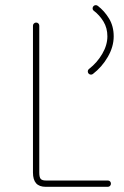

<svg xmlns="http://www.w3.org/2000/svg" viewBox="-20 -722 478 742"><path d="M408.7 -12.2Q408.7 -7.3 405.3 -3.7Q401.9 0 396.5 0H157.2Q131.8 0 119.6 -13.7Q107.4 -27.3 107.4 -55.2V-622.6Q107.4 -627.9 111.1 -631.3Q114.7 -634.8 119.6 -634.8Q125 -634.8 128.4 -631.3Q131.8 -627.9 131.8 -622.6V-55.2Q131.8 -37.1 137.2 -30.8Q142.6 -24.4 157.2 -24.4H396.5Q401.9 -24.4 405.3 -21Q408.7 -17.6 408.7 -12.2ZM337.9 -689.9Q337.9 -695.3 341.6 -698.7Q345.2 -702.1 350.1 -702.1Q354 -702.1 357.4 -699.7Q383.3 -680.2 401.4 -650.4Q419.4 -620.6 419.4 -581.5Q419.4 -541.5 396.7 -502.2Q374 -462.9 338.9 -436Q335.4 -433.6 331.5 -433.6Q326.7 -433.6 323 -437Q319.3 -440.4 319.3 -445.8Q319.3 -451.7 324.2 -455.6Q355.5 -480 375.2 -513.9Q395 -547.9 395 -581.5Q395 -613.8 379.9 -638.7Q364.7 -663.6 342.8 -680.2Q337.9 -683.6 337.9 -689.9Z"/></svg>

Font: Velvelyne Light
Style: Regular
Weight: 200
Designer: Manon Van der Borght et Mariel Nils
Foundry: Velvetyne
Version: Version 1.070